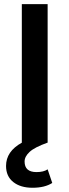

<svg xmlns="http://www.w3.org/2000/svg" viewBox="-20 -680 331 915"><path d="M207 -660.2V0H206.1Q145.5 21.5 121.3 43.7Q97.2 65.9 97.2 89.8Q97.2 140.1 153.8 140.1Q188 140.1 207 127L229 191.9Q193.4 214.8 134.8 214.8Q77.6 214.8 43.2 187.5Q8.8 160.2 8.8 110.8Q8.8 41.5 84 0V-660.2Z"/></svg>

Font: Human Sans Medium
Style: Regular
Weight: 500
Designer: Tim Radville
Foundry: Continuum
Version: Version 1.000;FEAKit 1.0